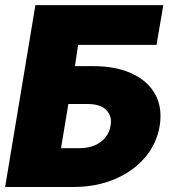

<svg xmlns="http://www.w3.org/2000/svg" viewBox="-20 -748 691 768"><path d="M0.5 0 121.6 -727.5H633.3L606 -568.4H292.5L279.8 -483.4H353Q444.3 -483.4 508.1 -453.6Q571.8 -423.8 601.1 -370.4Q630.4 -316.9 618.7 -244.1Q606.4 -171.9 559.1 -116.9Q511.7 -62 438 -31Q364.3 0 272 0ZM224.1 -155.3H297.4Q333.5 -155.3 359.9 -167Q386.2 -178.7 402.3 -199.2Q418.5 -219.7 422.4 -246.1Q429.2 -283.2 405 -307.9Q380.9 -332.5 327.6 -332H253.4Z"/></svg>

Font: Inter 18pt Black
Style: Italic
Weight: 900
Italic angle: -9.3988°
Designer: Rasmus Andersson
Foundry: rsms
Version: Version 4.001;git-66647c0bb